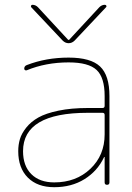

<svg xmlns="http://www.w3.org/2000/svg" viewBox="-20 -770 552 800"><path d="M241 -601 110 -740Q108 -743 109.5 -746.5Q111 -750 115 -750Q128 -750 138 -740L264 -604H266H268L394 -740Q404 -750 417 -750Q421 -750 423 -746.5Q425 -743 422 -740L291 -601Q280 -590 266 -590Q252 -590 241 -601ZM416 -210V-291Q416 -300 407 -300H346Q76 -300 76 -140Q76 -79 110.5 -44.5Q145 -10 206 -10Q297 -10 356.5 -66.5Q416 -123 416 -210ZM407 -320Q416 -320 416 -329V-370Q416 -447 382.5 -478.5Q349 -510 266 -510Q171 -510 91 -477Q87 -476 84 -478Q81 -480 81 -484Q81 -495 92 -499Q172 -530 266 -530Q358 -530 397 -493Q436 -456 436 -370V-10Q436 0 426 0Q416 0 416 -10V-115Q416 -116 415 -116Q413 -116 413 -114Q386 -57 332 -23.5Q278 10 206 10Q136 10 96 -30Q56 -70 56 -140Q56 -167 63 -190.5Q70 -214 89.5 -238.5Q109 -263 140 -280.5Q171 -298 224 -309Q277 -320 346 -320Z"/></svg>

Font: Rounded Mplus 1c Thin
Style: Regular
Weight: 250
Version: Version 1.059.20150529